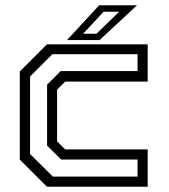

<svg xmlns="http://www.w3.org/2000/svg" viewBox="-20 -708 642 728"><path d="M158 0 55 -103V-437L158 -540H540V-398.5H227L196.5 -368V-172L227 -141.5H540V0ZM180.5 -38.5H501.5V-103H212L158.5 -156V-387L210 -438.5H501.5V-502.5H178.5L94 -418V-124ZM234 -556 356 -688H499.5L357.5 -556ZM295 -580H345.5L432 -663.5H373Z"/></svg>

Font: Tourney
Style: Regular
Weight: 400
Designer: Tyler Finck
Foundry: Etcetera Type Co
Version: Version 1.015